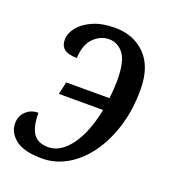

<svg xmlns="http://www.w3.org/2000/svg" viewBox="-112 -629 649 722"><g transform="rotate(20 213.0 -268.0)"><path d="M136 10Q63 10 29.5 -16.5Q-4 -43 -4 -80Q-4 -109 15.5 -128Q35 -147 65 -147Q65 -92 83 -65Q101 -38 143 -38Q192 -38 231.5 -91.5Q271 -145 290 -240H113L124 -290H297Q300 -314 301 -330.5Q302 -347 302 -363Q302 -438 279 -468Q256 -498 220 -498Q188 -498 160.5 -472Q133 -446 130 -390Q95 -390 79.5 -402.5Q64 -415 64 -439Q64 -465 83.5 -489.5Q103 -514 139.5 -530Q176 -546 227 -546Q302 -546 349 -498.5Q396 -451 396 -359Q396 -278 375 -210.5Q354 -143 318 -93.5Q282 -44 235 -17Q188 10 136 10Z"/></g></svg>

Font: Noto Serif Condensed
Style: Italic
Weight: 400
Width: 3
Italic angle: -12°
Designer: Monotype Design Team
Foundry: Monotype Imaging Inc.
Version: Version 2.014; ttfautohint (v1.8.4.7-5d5b)